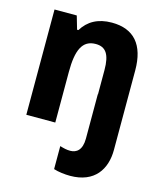

<svg xmlns="http://www.w3.org/2000/svg" viewBox="-118 -644 800 967"><g transform="rotate(15 281.5 -160.0)"><path d="M48 0H199V-264C199 -377 224 -435 294 -435C346 -435 370 -402 370 -319V-193H369V38C369 98 341 118 308 118C289 118 274 114 254 108V228C278 236 313 240 340 240C468 240 520 157 520 57V0V-358C520 -491 460 -560 345 -560C272 -560 222 -531 191 -480H184L164 -549H48Z"/></g></svg>

Font: Noto Sans Mono SemiCondensed ExtraBold
Style: Regular
Weight: 800
Width: 4
Designer: Monotype Design Team
Foundry: Monotype Imaging Inc.
Version: Version 2.014